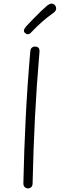

<svg xmlns="http://www.w3.org/2000/svg" viewBox="-20 -1025 354 1060"><path d="M147 -739Q148 -755 155.5 -761.5Q163 -768 173 -768Q185 -768 192 -761.5Q199 -755 198 -739Q182 -554 173 -375.5Q164 -197 160 -14Q160 1 152.5 8Q145 15 135 15Q124 15 116.5 8Q109 1 109 -14Q113 -197 122 -376Q131 -555 147 -739ZM134 -836Q127 -836 119.5 -841.5Q112 -847 112 -854Q112 -861 115.5 -867Q119 -873 124 -879Q142 -898 164 -921Q186 -944 206.5 -963.5Q227 -983 239 -993Q248 -1000 254.5 -1002.5Q261 -1005 266 -1005Q273 -1005 278.5 -1001Q284 -997 287 -991Q290 -985 290 -978Q290 -965 275 -954Q244 -932 214.5 -906.5Q185 -881 154 -848Q144 -836 134 -836Z"/></svg>

Font: Playpen Sans ExtraLight
Style: Regular
Weight: 250
Designer: Laura Meseguer, Veronika Burian, José Scaglione
Foundry: TypeTogether
Version: Version 1.001